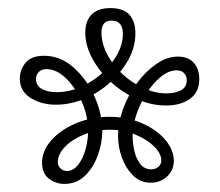

<svg xmlns="http://www.w3.org/2000/svg" viewBox="-20 -729 545 475"><path d="M29 -535Q29 -556 43 -573.5Q57 -591 89 -591Q129 -591 161.5 -562.5Q194 -534 213.5 -491Q233 -448 233 -405Q233 -374 221.5 -343.5Q210 -313 189.5 -293.5Q169 -274 139 -274Q118 -274 101 -287Q84 -300 84 -326Q84 -356 107 -382Q130 -408 168 -424Q206 -440 250 -440Q295 -440 331.5 -424Q368 -408 389 -383Q410 -358 410 -331Q410 -308 393.5 -292.5Q377 -277 353 -277Q327 -277 309 -295Q291 -313 281.5 -339.5Q272 -366 272 -392Q272 -425 284.5 -459.5Q297 -494 318.5 -523Q340 -552 366.5 -570.5Q393 -589 420 -589Q446 -589 459.5 -573.5Q473 -558 473 -533Q473 -501 450 -484.5Q427 -468 391 -468Q354 -468 318.5 -484Q283 -500 254.5 -526Q226 -552 208.5 -584Q191 -616 191 -648Q191 -677 206.5 -693Q222 -709 253 -709Q286 -709 300.5 -692Q315 -675 315 -647Q315 -613 298 -582Q281 -551 253 -525.5Q225 -500 190 -485Q155 -470 118 -470Q83 -470 56 -486.5Q29 -503 29 -535ZM69 -534Q69 -517 83.5 -509Q98 -501 120 -501Q160 -501 198 -523Q236 -545 260 -578.5Q284 -612 284 -645Q284 -678 256 -678Q243 -678 237 -670.5Q231 -663 231 -649Q231 -622 245 -595Q259 -568 282 -546.5Q305 -525 334 -511.5Q363 -498 392 -498Q413 -498 427.5 -505.5Q442 -513 442 -531Q442 -541 435.5 -548Q429 -555 417 -555Q398 -555 378.5 -539.5Q359 -524 343 -499Q327 -474 317.5 -446Q308 -418 308 -392Q308 -377 312 -357.5Q316 -338 326.5 -324Q337 -310 354 -310Q364 -310 371.5 -316Q379 -322 379 -332Q379 -349 361.5 -366.5Q344 -384 315 -396Q286 -408 252 -408Q217 -408 187.5 -396Q158 -384 140.5 -365.5Q123 -347 123 -328Q123 -319 129.5 -312.5Q136 -306 146 -306Q161 -306 173 -321Q185 -336 191.5 -359Q198 -382 198 -405Q198 -442 182.5 -477Q167 -512 143.5 -535Q120 -558 95 -558Q83 -558 76 -551Q69 -544 69 -534Z"/></svg>

Font: Arima Thin Medium
Style: Regular
Weight: 500
Version: Version 1.100